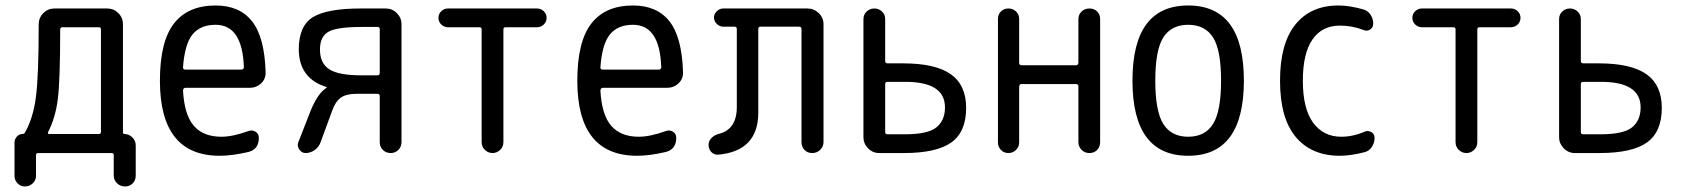

<svg xmlns="http://www.w3.org/2000/svg" viewBox="-20 -550 6040 690"><path d="M153.3 -76.2Q149.4 -68.4 157.2 -68.4H335Q342.8 -68.4 342.8 -76.2V-444.3Q342.8 -452.1 335 -452.1H204.1Q196.3 -452.1 196.3 -443.4Q196.3 -263.7 188 -195.8Q179.7 -127.9 153.3 -76.2ZM32.2 82V-38.1Q32.2 -49.8 40.5 -59.1Q48.8 -68.4 60.5 -68.4Q65.4 -68.4 68.4 -71.3Q98.6 -123 108.9 -199.7Q119.1 -276.4 119.1 -461.9Q119.1 -486.3 135.7 -502.9Q152.3 -519.5 175.8 -519.5H365.2Q388.7 -519.5 405.3 -502.9Q421.9 -486.3 421.9 -462.9V-74.2Q421.9 -68.4 427.7 -68.4Q443.4 -68.4 455.6 -56.2Q467.8 -43.9 467.8 -27.3V81.1Q467.8 97.7 457 108.9Q446.3 120.1 429.2 120.1Q412.1 120.1 400.4 108.4Q388.7 96.7 388.7 81.1V7.8Q388.7 0 380.9 0H117.2Q109.4 0 109.4 7.8V82Q109.4 97.7 97.7 108.9Q85.9 120.1 69.8 120.1Q53.7 120.1 43 108.9Q32.2 97.7 32.2 82Z M754.9 -460.9Q700.2 -460.9 671.9 -426.3Q643.6 -391.6 637.7 -307.6Q637.7 -299.8 646.5 -299.8H846.7Q855.5 -299.8 856.4 -307.6Q851.6 -460.9 754.9 -460.9ZM769.5 9.8Q554.7 9.8 554.7 -259.8Q554.7 -400.4 605 -465.3Q655.3 -530.3 754.9 -530.3Q840.8 -530.3 885.7 -473.6Q930.7 -417 934.6 -291Q935.5 -266.6 918.5 -250.5Q901.4 -234.4 877 -234.4H646.5Q638.7 -234.4 637.7 -224.6Q642.6 -136.7 676.8 -97.7Q710.9 -58.6 775.4 -58.6Q816.4 -58.6 873 -79.1Q886.7 -84 898.4 -76.7Q910.2 -69.3 910.2 -54.7Q910.2 -13.7 873 -3.9Q814.5 9.8 769.5 9.8Z M1129.9 -372.1Q1129.9 -322.3 1163.6 -300.8Q1197.3 -279.3 1278.3 -279.3H1336.9Q1344.7 -279.3 1344.7 -288.1V-445.3Q1344.7 -453.1 1336.9 -453.1H1278.3Q1191.4 -453.1 1160.6 -436Q1129.9 -418.9 1129.9 -372.1ZM1078.1 0Q1064.5 0 1055.7 -12.7Q1046.9 -25.4 1051.8 -38.1L1095.7 -150.4Q1121.1 -213.9 1153.3 -234.4Q1154.3 -234.4 1154.3 -235.4Q1154.3 -237.3 1153.3 -237.3Q1054.7 -267.6 1053.7 -372.1Q1053.7 -457 1104.5 -488.3Q1155.3 -519.5 1275.4 -519.5H1366.2Q1389.6 -519.5 1406.2 -502.9Q1422.9 -486.3 1422.9 -462.9V-39.1Q1422.9 -22.5 1411.6 -11.2Q1400.4 0 1383.8 0Q1367.2 0 1356 -11.2Q1344.7 -22.5 1344.7 -39.1V-204.1Q1344.7 -212.9 1336.9 -212.9H1260.7Q1224.6 -212.9 1205.1 -199.2Q1185.5 -185.5 1173.8 -152.3L1131.8 -38.1Q1126 -21.5 1110.8 -10.7Q1095.7 0 1078.1 0Z M1589.8 -452.1Q1576.2 -452.1 1565.9 -461.9Q1555.7 -471.7 1555.7 -485.8Q1555.7 -500 1565.9 -509.8Q1576.2 -519.5 1589.8 -519.5H1910.2Q1923.8 -519.5 1934.1 -509.8Q1944.3 -500 1944.3 -485.8Q1944.3 -471.7 1934.1 -461.9Q1923.8 -452.1 1910.2 -452.1H1796.9Q1789.1 -452.1 1789.1 -444.3V-39.1Q1789.1 -22.5 1777.3 -11.2Q1765.6 0 1750 0Q1734.4 0 1722.7 -11.2Q1710.9 -22.5 1710.9 -39.1V-444.3Q1710.9 -452.1 1703.1 -452.1Z M2254.9 -460.9Q2200.2 -460.9 2171.9 -426.3Q2143.6 -391.6 2137.7 -307.6Q2137.7 -299.8 2146.5 -299.8H2346.7Q2355.5 -299.8 2356.4 -307.6Q2351.6 -460.9 2254.9 -460.9ZM2269.5 9.8Q2054.7 9.8 2054.7 -259.8Q2054.7 -400.4 2105 -465.3Q2155.3 -530.3 2254.9 -530.3Q2340.8 -530.3 2385.7 -473.6Q2430.7 -417 2434.6 -291Q2435.5 -266.6 2418.5 -250.5Q2401.4 -234.4 2377 -234.4H2146.5Q2138.7 -234.4 2137.7 -224.6Q2142.6 -136.7 2176.8 -97.7Q2210.9 -58.6 2275.4 -58.6Q2316.4 -58.6 2373 -79.1Q2386.7 -84 2398.4 -76.7Q2410.2 -69.3 2410.2 -54.7Q2410.2 -13.7 2373 -3.9Q2314.5 9.8 2269.5 9.8Z M2560.5 5.9Q2546.9 6.8 2536.6 -3.4Q2526.4 -13.7 2526.4 -29.3Q2526.4 -43 2536.6 -53.7Q2546.9 -64.5 2561.5 -68.4Q2627.9 -84 2627.9 -165V-446.3Q2627.9 -454.1 2619.1 -454.1H2579.1Q2566.4 -454.1 2556.2 -463.9Q2545.9 -473.6 2545.9 -486.8Q2545.9 -500 2556.2 -509.8Q2566.4 -519.5 2579.1 -519.5H2881.8Q2905.3 -519.5 2922.4 -502.9Q2939.5 -486.3 2939.5 -462.9V-39.1Q2939.5 -23.4 2927.7 -11.7Q2916 0 2898.9 0Q2881.8 0 2871.1 -11.2Q2860.4 -22.5 2860.4 -39.1V-446.3Q2860.4 -454.1 2850.6 -454.1H2712.9Q2705.1 -454.1 2705.1 -446.3V-143.6Q2704.1 -6.8 2560.5 5.9Z M3161.1 -248V-75.2Q3161.1 -67.4 3169.9 -67.4H3231.4Q3314.5 -67.4 3345.2 -92.3Q3376 -117.2 3376 -164.1Q3376 -255.9 3233.4 -255.9H3169.9Q3161.1 -255.9 3161.1 -248ZM3139.6 0Q3116.2 0 3099.6 -17.1Q3083 -34.2 3083 -56.6V-481.4Q3083 -498 3094.7 -508.8Q3106.4 -519.5 3122.1 -519.5Q3137.7 -519.5 3149.4 -508.8Q3161.1 -498 3161.1 -481.4V-331.1Q3161.1 -322.3 3169.9 -322.3H3225.6Q3341.8 -322.3 3397 -283.2Q3452.1 -244.1 3452.1 -162.1Q3452.1 -76.2 3398.9 -38.1Q3345.7 0 3228.5 0Z M3566.4 -38.1V-482.4Q3566.4 -498 3577.1 -508.8Q3587.9 -519.5 3604 -519.5Q3620.1 -519.5 3631.3 -508.8Q3642.6 -498 3642.6 -482.4V-324.2Q3642.6 -315.4 3651.4 -315.4H3846.7Q3854.5 -315.4 3855.5 -324.2V-481.4Q3855.5 -497.1 3866.7 -508.3Q3877.9 -519.5 3895 -519.5Q3912.1 -519.5 3922.9 -508.8Q3933.6 -498 3933.6 -481.4V-39.1Q3933.6 -22.5 3922.9 -11.2Q3912.1 0 3895 0Q3877.9 0 3866.7 -11.7Q3855.5 -23.4 3855.5 -39.1V-239.3Q3855.5 -248 3846.7 -248H3651.4Q3643.6 -248 3642.6 -239.3V-38.1Q3642.6 -22.5 3631.3 -11.2Q3620.1 0 3604 0Q3587.9 0 3577.1 -11.2Q3566.4 -22.5 3566.4 -38.1Z M4339.4 -415.5Q4310.5 -460.9 4250 -460.9Q4189.5 -460.9 4160.6 -415.5Q4131.8 -370.1 4131.8 -260.3Q4131.8 -150.4 4160.6 -104.5Q4189.5 -58.6 4250 -58.6Q4310.5 -58.6 4339.4 -104.5Q4368.2 -150.4 4368.2 -260.3Q4368.2 -370.1 4339.4 -415.5ZM4450.2 -260.3Q4450.2 9.8 4250 9.8Q4049.8 9.8 4049.8 -260.3Q4049.8 -530.3 4250 -530.3Q4450.2 -530.3 4450.2 -260.3Z M4794.9 9.8Q4693.4 9.8 4636.7 -57.6Q4580.1 -125 4580.1 -259.8Q4580.1 -393.6 4635.3 -461.9Q4690.4 -530.3 4790 -530.3Q4829.1 -530.3 4877.9 -516.6Q4894.5 -512.7 4904.8 -498Q4915 -483.4 4915 -464.8Q4915 -451.2 4903.8 -443.8Q4892.6 -436.5 4879.9 -442.4Q4838.9 -458 4794.9 -458Q4731.4 -458 4696.8 -408.2Q4662.1 -358.4 4662.1 -259.8Q4662.1 -159.2 4699.2 -108.9Q4736.3 -58.6 4799.8 -58.6Q4842.8 -58.6 4884.8 -77.1Q4896.5 -82 4908.2 -75.2Q4919.9 -68.4 4919.9 -54.7Q4919.9 -37.1 4910.2 -22Q4900.4 -6.8 4882.8 -2.9Q4834 9.8 4794.9 9.8Z M5089.8 -452.1Q5076.2 -452.1 5065.9 -461.9Q5055.7 -471.7 5055.7 -485.8Q5055.7 -500 5065.9 -509.8Q5076.2 -519.5 5089.8 -519.5H5410.2Q5423.8 -519.5 5434.1 -509.8Q5444.3 -500 5444.3 -485.8Q5444.3 -471.7 5434.1 -461.9Q5423.8 -452.1 5410.2 -452.1H5296.9Q5289.1 -452.1 5289.1 -444.3V-39.1Q5289.1 -22.5 5277.3 -11.2Q5265.6 0 5250 0Q5234.4 0 5222.7 -11.2Q5210.9 -22.5 5210.9 -39.1V-444.3Q5210.9 -452.1 5203.1 -452.1Z M5661.1 -248V-75.2Q5661.1 -67.4 5669.9 -67.4H5731.4Q5814.5 -67.4 5845.2 -92.3Q5876 -117.2 5876 -164.1Q5876 -255.9 5733.4 -255.9H5669.9Q5661.1 -255.9 5661.1 -248ZM5639.6 0Q5616.2 0 5599.6 -17.1Q5583 -34.2 5583 -56.6V-481.4Q5583 -498 5594.7 -508.8Q5606.4 -519.5 5622.1 -519.5Q5637.7 -519.5 5649.4 -508.8Q5661.1 -498 5661.1 -481.4V-331.1Q5661.1 -322.3 5669.9 -322.3H5725.6Q5841.8 -322.3 5897 -283.2Q5952.1 -244.1 5952.1 -162.1Q5952.1 -76.2 5898.9 -38.1Q5845.7 0 5728.5 0Z"/></svg>

Font: Rounded Mgen+ 2m regular
Style: Regular
Weight: 400
Designer: [Source Han Sans]
Ryoko NISHIZUKA  (kana & ideographs); Paul D. Hunt (Latin, Greek & Cyrillic); Wenlong ZHANG  (bopomofo
Version: Version 1.059.20150602